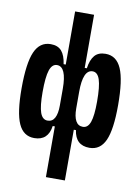

<svg xmlns="http://www.w3.org/2000/svg" viewBox="-101 -799 788 1081"><g transform="rotate(10 293.0 -258.5)"><path d="M450.7 9.8Q371.1 9.8 359.4 -75.2H347.2V214.8H238.8V-75.2H226.6Q214.8 9.8 135.3 9.8Q73.2 9.8 45.2 -52.7Q17.1 -115.2 17.1 -253.9Q17.1 -397.9 45.4 -462.6Q73.7 -527.3 136.2 -527.3Q177.2 -527.3 198.5 -502.7Q219.7 -478 226.6 -428.7H238.8V-732.4H347.2V-428.7H359.4Q366.2 -478 387.5 -502.7Q408.7 -527.3 449.7 -527.3Q512.2 -527.3 540.5 -462.6Q568.8 -397.9 568.8 -253.9Q568.8 -115.2 540.8 -52.7Q512.7 9.8 450.7 9.8ZM246.1 -291Q246.1 -417.5 191.4 -417.5Q163.1 -417.5 150.1 -378.9Q137.2 -340.3 137.2 -253.9Q137.2 -172.9 150.1 -136.5Q163.1 -100.1 192.4 -100.1Q219.7 -100.1 232.9 -124.8Q246.1 -149.4 246.1 -195.3ZM339.8 -195.3Q339.8 -149.4 353.3 -124.8Q366.7 -100.1 394 -100.1Q422.9 -100.1 435.8 -136.5Q448.7 -172.9 448.7 -253.9Q448.7 -340.3 436 -378.9Q423.3 -417.5 395 -417.5Q339.8 -417.5 339.8 -291Z"/></g></svg>

Font: CaskaydiaCove NF SemiBold
Style: Regular
Weight: 600
Designer: Aaron Bell
Foundry: Saja Typeworks
Version: Version 2111.001; VTT 6.35;Nerd Fonts 3.2.1